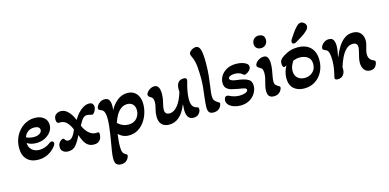

<svg xmlns="http://www.w3.org/2000/svg" viewBox="-84 -1179 3960 1954"><g transform="rotate(-15 1896.5 -202.0)"><path d="M195 13Q119 13 76.5 -30.5Q34 -74 34 -152Q34 -223 65 -281Q96 -339 148.5 -373.5Q201 -408 264 -408Q324 -408 360 -378.5Q396 -349 396 -300Q396 -261 372 -228Q348 -195 308 -175.5Q268 -156 219 -156Q159 -156 121 -183Q122 -137 152.5 -109Q183 -81 231 -81Q260 -81 290.5 -91.5Q321 -102 343 -120Q357 -132 369 -132Q379 -132 385.5 -125.5Q392 -119 392 -109Q392 -87 354 -51Q287 13 195 13ZM210 -222Q246 -222 270 -237Q294 -252 294 -275Q294 -294 278 -304.5Q262 -315 234 -315Q197 -315 169.5 -295.5Q142 -276 130 -241Q144 -232 166 -227Q188 -222 210 -222Z M511 10Q478 10 456.5 -7Q435 -24 435 -55Q435 -87 454.5 -107.5Q474 -128 490 -128Q501 -128 506 -116Q512 -105 521 -101Q530 -97 539 -97Q565 -97 585 -122Q605 -147 622 -190Q606 -234 577 -265.5Q548 -297 506 -297Q500 -297 496 -296.5Q492 -296 489 -296Q482 -296 474 -305.5Q466 -315 466 -337Q466 -372 489 -389Q512 -406 540 -406Q582 -406 617 -369.5Q652 -333 674 -277Q693 -312 719.5 -341.5Q746 -371 776.5 -388.5Q807 -406 836 -406Q863 -406 874 -392.5Q885 -379 885 -362Q885 -346 878 -329Q871 -312 861 -300Q851 -288 840 -288Q834 -288 826 -291Q819 -293 809 -295.5Q799 -298 788 -298Q763 -298 744.5 -279Q726 -260 700 -210Q711 -183 729 -157.5Q747 -132 772.5 -115Q798 -98 831 -98Q837 -98 842 -98.5Q847 -99 851 -99Q857 -99 860.5 -94.5Q864 -90 864 -75Q864 -57 857 -37.5Q850 -18 832 -4Q814 10 780 10Q743 10 718 -9Q693 -28 677.5 -59Q662 -90 651 -124Q624 -66 593.5 -28Q563 10 511 10Z M995 276Q965 276 948 259.5Q931 243 931 200Q931 171 937.5 127Q944 83 953 34Q960 -5 966.5 -48Q973 -91 977.5 -132.5Q982 -174 982 -207Q982 -245 973.5 -273Q965 -301 939 -309Q929 -313 921 -318Q913 -323 913 -334Q913 -348 924 -365Q935 -382 955.5 -394.5Q976 -407 1002 -407Q1036 -407 1049 -383.5Q1062 -360 1062 -322Q1062 -311 1061 -299.5Q1060 -288 1058 -276Q1087 -332 1134.5 -370.5Q1182 -409 1242 -409Q1302 -409 1336.5 -368.5Q1371 -328 1371 -259Q1371 -208 1355 -159.5Q1339 -111 1310 -72Q1281 -33 1240.5 -10Q1200 13 1150 13Q1114 13 1087 0.5Q1060 -12 1040 -32Q1036 -6 1032.5 31Q1029 68 1029 100Q1029 137 1037.5 158Q1046 179 1071 190Q1082 195 1082 206Q1082 214 1074 231Q1066 248 1047.5 262Q1029 276 995 276ZM1173 -95Q1230 -95 1261 -131Q1292 -167 1292 -214Q1292 -255 1270 -277.5Q1248 -300 1211 -300Q1173 -300 1144 -277.5Q1115 -255 1094.5 -219Q1074 -183 1061 -142Q1111 -95 1173 -95Z M1573 13Q1523 13 1495.5 -16Q1468 -45 1468 -100Q1468 -139 1479 -180Q1484 -197 1487 -214Q1490 -231 1490 -248Q1490 -292 1463 -305Q1437 -319 1437 -335Q1437 -351 1450.5 -367Q1464 -383 1484 -393.5Q1504 -404 1524 -404Q1581 -404 1581 -311Q1581 -281 1576.5 -255.5Q1572 -230 1566 -207Q1562 -191 1559.5 -175Q1557 -159 1557 -147Q1557 -97 1606 -97Q1652 -97 1692 -146Q1732 -195 1758 -283L1757 -302Q1755 -352 1774.5 -378Q1794 -404 1832 -404Q1865 -404 1865 -383Q1865 -376 1862.5 -365Q1860 -354 1855 -339Q1845 -302 1838 -260.5Q1831 -219 1831 -184Q1831 -145 1843 -119.5Q1855 -94 1888 -85Q1897 -84 1902.5 -79.5Q1908 -75 1908 -61Q1908 -37 1888 -14Q1868 9 1830 9Q1757 9 1757 -94Q1757 -112 1760 -148L1758 -149Q1695 13 1573 13Z M2039 10Q2010 10 1996 -6Q1982 -22 1982 -62Q1982 -81 1985 -111Q1988 -141 1992 -176Q1998 -219 2002.5 -266Q2007 -313 2007 -356Q2007 -417 2001.5 -482.5Q1996 -548 1971 -597Q1962 -617 1962 -626Q1962 -639 1973.5 -651Q1985 -663 2002 -671.5Q2019 -680 2035 -680Q2061 -680 2074 -656.5Q2087 -633 2091 -592.5Q2095 -552 2095 -500Q2095 -421 2088.5 -363Q2082 -305 2076 -261Q2072 -232 2068.5 -206Q2065 -180 2065 -159Q2065 -124 2076.5 -108.5Q2088 -93 2114 -78Q2121 -74 2124.5 -70.5Q2128 -67 2128 -60Q2128 -52 2120 -35Q2112 -18 2092.5 -4Q2073 10 2039 10Z M2325 13Q2288 13 2256 2Q2224 -9 2204 -29Q2184 -49 2184 -77Q2184 -92 2191.5 -105.5Q2199 -119 2216 -119Q2225 -119 2235 -114Q2253 -104 2281 -95.5Q2309 -87 2340 -87Q2375 -87 2402 -97Q2429 -107 2429 -125Q2429 -139 2408.5 -145Q2388 -151 2340 -158Q2307 -164 2276 -172Q2245 -180 2225 -199.5Q2205 -219 2205 -257Q2205 -294 2225.5 -328.5Q2246 -363 2287 -386Q2328 -409 2387 -409Q2418 -409 2447 -402Q2476 -395 2495 -381Q2514 -367 2514 -346Q2514 -328 2501.5 -313Q2489 -298 2472.5 -288.5Q2456 -279 2445 -279Q2437 -279 2426 -290Q2409 -304 2388.5 -309.5Q2368 -315 2348 -315Q2318 -315 2299.5 -306Q2281 -297 2281 -283Q2281 -270 2296.5 -262Q2312 -254 2335 -250.5Q2358 -247 2379 -244Q2437 -236 2471 -216.5Q2505 -197 2505 -148Q2505 -110 2483.5 -72.5Q2462 -35 2421.5 -11Q2381 13 2325 13Z M2675 -497Q2647 -498 2630 -514Q2613 -530 2613 -559Q2614 -590 2634 -609.5Q2654 -629 2685 -628Q2714 -627 2730.5 -611Q2747 -595 2746 -566Q2745 -536 2726 -516.5Q2707 -497 2675 -497ZM2676 10Q2646 10 2629 -6.5Q2612 -23 2612 -63Q2612 -86 2616.5 -108Q2621 -130 2627 -151Q2634 -173 2638.5 -196Q2643 -219 2643 -245Q2643 -263 2638 -279.5Q2633 -296 2616 -304Q2603 -311 2593.5 -318.5Q2584 -326 2584 -338Q2584 -352 2597 -368Q2610 -384 2631.5 -395.5Q2653 -407 2676 -407Q2701 -407 2712.5 -394Q2724 -381 2728 -361Q2732 -341 2732 -320Q2732 -288 2727 -257.5Q2722 -227 2717 -201Q2713 -182 2711 -166Q2709 -150 2709 -136Q2709 -111 2721 -98.5Q2733 -86 2755 -75Q2764 -70 2764 -60Q2764 -52 2756 -35Q2748 -18 2728.5 -4Q2709 10 2676 10Z M2997 13Q2928 13 2886.5 -24.5Q2845 -62 2845 -135Q2845 -169 2854.5 -201Q2864 -233 2880 -261Q2864 -251 2856 -251Q2844 -251 2839.5 -264.5Q2835 -278 2835 -291Q2835 -314 2844.5 -327.5Q2854 -341 2863 -348Q2884 -366 2929 -387.5Q2974 -409 3037 -409Q3123 -409 3170.5 -361Q3218 -313 3218 -227Q3218 -160 3190 -105.5Q3162 -51 3112.5 -19Q3063 13 2997 13ZM3028 -89Q3078 -89 3112.5 -120.5Q3147 -152 3147 -204Q3147 -258 3112 -281Q3077 -304 3031 -304Q3010 -304 2993 -300Q2976 -296 2961 -290Q2947 -270 2936 -245Q2925 -220 2925 -190Q2925 -140 2955 -114.5Q2985 -89 3028 -89ZM3015 -456Q2992 -456 2992 -478Q2992 -490 2998 -500Q3019 -533 3041.5 -565Q3064 -597 3088 -621Q3111 -644 3134 -644Q3150 -644 3167.5 -629Q3185 -614 3185 -593Q3185 -584 3180 -572.5Q3175 -561 3164 -551Q3139 -526 3104.5 -504Q3070 -482 3034 -462Q3024 -456 3015 -456Z M3351 11Q3315 11 3319 -13Q3330 -56 3337.5 -100.5Q3345 -145 3345 -186Q3345 -239 3338.5 -263.5Q3332 -288 3321 -297.5Q3310 -307 3294 -312Q3287 -315 3281.5 -320Q3276 -325 3276 -334Q3276 -348 3287 -365Q3298 -382 3318.5 -394.5Q3339 -407 3365 -407Q3399 -407 3412 -383.5Q3425 -360 3425 -322Q3425 -297 3420 -266Q3415 -235 3410 -210L3413 -209Q3433 -262 3461.5 -307.5Q3490 -353 3528 -381Q3566 -409 3616 -409Q3669 -409 3697 -377Q3725 -345 3725 -297Q3725 -277 3720.5 -259Q3716 -241 3711 -224Q3706 -208 3702.5 -191Q3699 -174 3699 -157Q3699 -100 3753 -80Q3767 -74 3767 -62Q3767 -53 3761 -36Q3755 -19 3739 -4.5Q3723 10 3692 10Q3652 10 3630 -18.5Q3608 -47 3608 -91Q3608 -116 3613.5 -141.5Q3619 -167 3625 -189Q3629 -206 3632.5 -222.5Q3636 -239 3636 -252Q3636 -298 3588 -298Q3547 -298 3516 -267.5Q3485 -237 3463 -191Q3441 -145 3427 -98V-74Q3427 -37 3406.5 -13Q3386 11 3351 11Z"/></g></svg>

Font: Akaya Kanadaka
Style: Regular
Weight: 400
Designer: Vaishnavi Murthy Yerkadithaya, Juan Luis Blanco Aristondo
Version: Version 1.002; ttfautohint (v1.8.3)